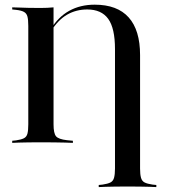

<svg xmlns="http://www.w3.org/2000/svg" viewBox="-20 -602 710 809"><path d="M99.2 -201.6V-492.7Q99.2 -518.5 95.6 -532.3Q91.9 -546 80.6 -552Q69.4 -558.1 47.6 -560.5L31.5 -562.1V-571Q43.5 -571 60.1 -570.2Q76.6 -569.4 98 -569Q119.4 -568.5 142.7 -568.5H152.4Q179.8 -568.5 205.6 -571V-201.6ZM142.7 -2.4Q119.4 -2.4 98 -2Q76.6 -1.6 60.1 -1.2Q43.5 -0.8 31.5 0V-8.9L47.6 -10.5Q69.4 -13.7 80.6 -19.4Q91.9 -25 95.6 -38.7Q99.2 -52.4 99.2 -78.2V-201.6H205.6V-78.2Q205.6 -40.3 216.1 -27.8Q226.6 -15.3 262.1 -11.3L287.1 -8.9V0Q274.2 -0.8 254.4 -1.2Q234.7 -1.6 210.5 -2Q186.3 -2.4 160.5 -2.4H153.2ZM464.5 -201.6V-395.2Q464.5 -483.1 435.9 -522.6Q407.3 -562.1 347.6 -562.1Q300.8 -562.1 262.9 -540.3Q225 -518.5 195.2 -471L193.5 -478.2Q225 -530.6 271.8 -556.5Q318.5 -582.3 379 -582.3Q474.2 -582.3 522.2 -528.6Q570.2 -475 570.2 -370.2V-201.6ZM507.3 183.9Q483.9 183.9 462.5 184.3Q441.1 184.7 424.6 185.1Q408.1 185.5 396 186.3V177.4L412.1 175.8Q433.9 172.6 445.2 166.9Q456.5 161.3 460.5 147.2Q464.5 133.1 464.5 108.1V-201.6H570.2V108.1Q570.2 133.1 574.2 147.2Q578.2 161.3 589.5 166.9Q600.8 172.6 622.6 175.8L638.7 177.4V186.3Q627.4 185.5 610.5 185.1Q593.5 184.7 572.6 184.3Q551.6 183.9 527.4 183.9H517.7Z"/></svg>

Font: Playfair 144pt SemiCondensed SemiBold
Style: Regular
Weight: 600
Width: 4
Designer: Claus Eggers Sørensen
Foundry: Claus Eggers Sørensen
Version: Version 2.203